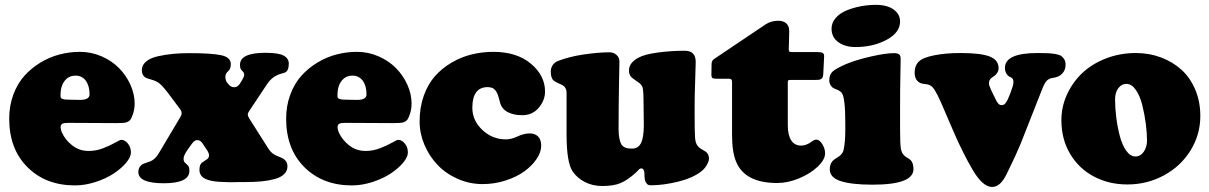

<svg xmlns="http://www.w3.org/2000/svg" viewBox="-20 -739 4938 784"><path d="M306.6 -527.3Q353 -527.3 395.3 -508.8Q437.5 -490.2 466.6 -460.4Q495.6 -430.7 512.7 -392.6Q529.8 -354.5 529.8 -316.4Q529.8 -293.9 523.4 -274.7Q517.1 -255.4 511.7 -249.5Q504.9 -241.7 494.6 -239Q484.4 -236.3 454.6 -236.3L257.3 -237.3Q240.7 -237.3 234.1 -233.4Q227.5 -229.5 227.5 -219.2Q227.5 -210 232.4 -198.7Q246.1 -168 274.9 -145.3Q303.7 -122.6 342.3 -122.6Q372.6 -122.6 401.9 -134Q431.2 -145.5 450.4 -156.7Q469.7 -168 475.6 -168Q489.7 -168 502.2 -152.8Q514.6 -137.7 514.6 -116.2Q514.6 -97.7 494.9 -74.2Q475.1 -50.8 444.1 -30.3Q413.1 -9.8 370.1 4.2Q327.1 18.1 286.1 18.1Q167 18.1 92.3 -56.2Q17.6 -130.4 17.6 -254.4Q17.6 -307.1 34.4 -352.5Q51.3 -397.9 79.6 -429.4Q107.9 -460.9 145 -483.4Q182.1 -505.9 223.1 -516.6Q264.2 -527.3 306.6 -527.3ZM306.6 -331.1Q345.7 -331.1 345.7 -353.5Q345.7 -388.7 330.3 -409.4Q314.9 -430.2 288.6 -430.2Q266.6 -430.2 252.7 -418Q238.8 -405.8 232.4 -387.2Q227.1 -372.1 227.1 -346.2Q227.1 -337.9 235.1 -335Q243.2 -332 259.8 -332Z M960.9 -399.4 968.3 -411.6Q977.1 -425.8 977.1 -433.6Q977.1 -438.5 975.1 -442.4Q974.1 -444.8 970.2 -448.5Q966.3 -452.1 964.8 -454.1Q960 -460.4 960 -474.6Q960 -523.4 1064 -523.4Q1117.2 -523.4 1138.2 -512Q1159.2 -500.5 1159.2 -479Q1159.2 -450.2 1144 -442.9Q1140.6 -441.4 1130.4 -438.7Q1120.1 -436 1112.8 -432.6Q1088.9 -422.4 1071.3 -396.5L999.5 -288.6Q991.7 -277.8 991.7 -271Q991.7 -265.6 998 -254.9L1076.7 -130.9Q1084.5 -118.7 1096.2 -110.4Q1104 -105 1117.9 -99.6Q1131.8 -94.2 1137.2 -90.8Q1153.8 -79.6 1153.8 -60.1Q1153.8 -41 1140.1 -27.8Q1126.5 -14.6 1101.1 -7.8Q1075.7 -1 1047.1 1.7Q1018.6 4.4 981.9 4.4Q972.2 4.4 952.6 4.4Q932.1 5.4 912.6 4.9Q893.1 4.4 875.5 3.4Q857.9 2.4 843 -0.7Q828.1 -3.9 817.4 -9.3Q806.6 -14.6 800.5 -23.7Q794.4 -32.7 794.4 -44.9Q794.4 -65.9 803.7 -74.2Q807.1 -77.1 815.2 -82Q823.2 -86.9 826.7 -89.8Q833.5 -95.7 833.5 -105Q833.5 -112.8 826.7 -124L807.1 -153.3Q797.9 -167 786.1 -167Q774.9 -167 765.6 -154.8L750 -133.3Q729.5 -105 729.5 -91.3Q729.5 -82 733.4 -76.7Q734.9 -74.7 746.6 -64Q753.4 -58.1 753.4 -41.5Q753.4 9.3 648.9 9.3Q544.9 9.3 544.9 -36.6Q544.9 -54.7 557.1 -64.9Q561 -68.4 566.9 -70.8Q572.8 -73.2 580.8 -75.7Q588.9 -78.1 593.8 -80.1Q613.8 -88.4 627.9 -112.3L715.3 -259.3Q721.7 -270 721.7 -275.9Q721.7 -285.2 715.3 -293.5L664.1 -361.8Q638.2 -395.5 622.6 -404.3Q612.3 -410.2 595.9 -414.6Q579.6 -418.9 573.7 -422.4Q559.1 -432.1 559.1 -452.6Q559.1 -473.1 576.7 -487.8Q594.2 -502.4 624.8 -509.3Q655.3 -516.1 686 -519Q716.8 -522 752.9 -522Q842.8 -522 882.6 -513.7Q922.4 -505.4 922.4 -477.1Q922.4 -460.9 915.5 -452.6Q913.6 -450.2 910.2 -446.8Q906.7 -443.4 905.3 -441.4Q900.4 -435.1 900.4 -425.3Q900.4 -411.1 906.2 -403.3L911.6 -396.5Q921.9 -382.8 936 -382.8Q951.2 -382.8 960.9 -399.4Z M1437.5 -527.3Q1483.9 -527.3 1526.1 -508.8Q1568.4 -490.2 1597.4 -460.4Q1626.5 -430.7 1643.6 -392.6Q1660.6 -354.5 1660.6 -316.4Q1660.6 -293.9 1654.3 -274.7Q1647.9 -255.4 1642.6 -249.5Q1635.7 -241.7 1625.5 -239Q1615.2 -236.3 1585.4 -236.3L1388.2 -237.3Q1371.6 -237.3 1365 -233.4Q1358.4 -229.5 1358.4 -219.2Q1358.4 -210 1363.3 -198.7Q1377 -168 1405.8 -145.3Q1434.6 -122.6 1473.1 -122.6Q1503.4 -122.6 1532.7 -134Q1562 -145.5 1581.3 -156.7Q1600.6 -168 1606.4 -168Q1620.6 -168 1633.1 -152.8Q1645.5 -137.7 1645.5 -116.2Q1645.5 -97.7 1625.7 -74.2Q1606 -50.8 1575 -30.3Q1543.9 -9.8 1501 4.2Q1458 18.1 1417 18.1Q1297.9 18.1 1223.1 -56.2Q1148.4 -130.4 1148.4 -254.4Q1148.4 -307.1 1165.3 -352.5Q1182.1 -397.9 1210.4 -429.4Q1238.8 -460.9 1275.9 -483.4Q1313 -505.9 1354 -516.6Q1395 -527.3 1437.5 -527.3ZM1437.5 -331.1Q1476.6 -331.1 1476.6 -353.5Q1476.6 -388.7 1461.2 -409.4Q1445.8 -430.2 1419.4 -430.2Q1397.5 -430.2 1383.5 -418Q1369.6 -405.8 1363.3 -387.2Q1357.9 -372.1 1357.9 -346.2Q1357.9 -337.9 1366 -335Q1374 -332 1390.6 -332Z M1994.6 -527.3Q2089.8 -527.3 2147.7 -479Q2205.6 -430.7 2205.6 -365.2Q2205.6 -329.6 2179.9 -299.1Q2154.3 -268.6 2112.8 -268.6Q2076.7 -268.6 2052.7 -281.5Q2028.8 -294.4 2022 -319.8Q2021.5 -321.3 2019.5 -329.1Q2017.6 -336.9 2016.8 -338.9Q2016.1 -340.8 2014.2 -347.7Q2012.2 -354.5 2011 -356.4Q2009.8 -358.4 2007.1 -363.5Q2004.4 -368.7 2002.4 -370.4Q2000.5 -372.1 1997.1 -375.5Q1993.7 -378.9 1990 -380.1Q1986.3 -381.3 1981.7 -382.3Q1977.1 -383.3 1971.7 -383.3Q1908.7 -383.3 1908.7 -298.8Q1908.7 -247.1 1949.5 -208.5Q1990.2 -169.9 2045.9 -169.9Q2067.9 -169.9 2093.8 -182.1Q2119.6 -194.3 2143.6 -194.3Q2163.6 -194.3 2176.8 -181.9Q2189.9 -169.4 2189.9 -144Q2189.9 -117.7 2171.1 -89.8Q2152.3 -62 2121.1 -39.3Q2089.8 -16.6 2044.7 -2Q1999.5 12.7 1950.7 12.7Q1897 12.7 1848.6 -8.8Q1800.3 -30.3 1766.6 -65.7Q1732.9 -101.1 1713.1 -147.7Q1693.4 -194.3 1693.4 -243.2Q1693.4 -300.3 1710.4 -348.1Q1727.5 -396 1756.6 -428.5Q1785.6 -460.9 1824.5 -483.6Q1863.3 -506.3 1906.2 -516.8Q1949.2 -527.3 1994.6 -527.3Z M2816.4 -311.5V-277.3Q2816.4 -201.2 2818.1 -177.5Q2819.8 -153.8 2828.6 -143.6Q2832.5 -138.2 2838.6 -133.8Q2844.7 -129.4 2851.6 -125.7Q2858.4 -122.1 2860.4 -120.6Q2875 -110.8 2875 -91.3Q2875 -81.1 2866.7 -66.2Q2858.4 -51.3 2844.7 -40Q2809.6 -12.2 2749.3 2.7Q2689 17.6 2637.2 17.6Q2628.9 17.6 2624.5 14.4Q2620.1 11.2 2615.7 2.4Q2611.3 -6.3 2611.3 -32.7Q2611.3 -40 2607.9 -45.7Q2604.5 -51.3 2599.1 -51.3Q2594.7 -51.3 2591.8 -49.3Q2588.9 -47.4 2584.5 -42.2Q2580.1 -37.1 2577.1 -34.7Q2542.5 -3.4 2514.2 8.5Q2485.8 20.5 2439.9 20.5Q2399.9 20.5 2368.9 4.6Q2337.9 -11.2 2319.3 -37.6Q2293.5 -73.2 2293.5 -189.9V-359.9Q2293.5 -382.8 2274.4 -392.6Q2272.9 -393.6 2259.3 -399.4Q2245.6 -405.3 2240.2 -410.6Q2229 -420.4 2229 -447.3Q2229 -460.9 2236.6 -472.7Q2244.1 -484.4 2258.8 -490.2Q2305.7 -508.3 2364.7 -516.8Q2423.8 -525.4 2469.7 -525.4Q2485.4 -525.4 2497.3 -514.9Q2509.3 -504.4 2509.3 -487.8Q2509.3 -485.8 2507.6 -394.5Q2505.9 -303.2 2505.9 -211.4Q2505.9 -189.5 2509 -174.1Q2512.2 -158.7 2516.6 -150.6Q2521 -142.6 2529.1 -138.4Q2537.1 -134.3 2543.7 -133.3Q2550.3 -132.3 2561.5 -132.3Q2585.9 -132.3 2597.4 -154.8Q2608.9 -177.2 2608.9 -230Q2608.9 -244.1 2608.4 -268.6Q2607.9 -293 2607.9 -310.5Q2607.9 -368.7 2604 -381.3Q2601.1 -391.6 2589.4 -400.9Q2585 -404.3 2574.5 -411.4Q2564 -418.5 2560.1 -422.4Q2548.3 -432.6 2548.3 -450.7Q2548.3 -482.9 2586.9 -503.4Q2611.3 -517.1 2665.5 -524.4Q2719.7 -531.7 2771 -531.7H2776.4Q2820.8 -531.7 2820.8 -486.3Q2820.8 -467.8 2818.6 -408.7Q2816.4 -349.6 2816.4 -311.5Z M3196.8 -227.5Q3196.8 -187.5 3210.7 -166Q3224.6 -144.5 3251 -144.5Q3272.9 -144.5 3294.9 -161.1Q3305.2 -168.9 3313.5 -168.9Q3325.7 -168.9 3337.4 -150.9Q3349.1 -132.8 3349.1 -112.8Q3349.1 -87.4 3319.3 -58.8Q3289.6 -30.3 3243.4 -11Q3197.3 8.3 3153.8 8.3Q3022 8.3 2985.8 -78.6Q2969.2 -118.2 2969.2 -187.5V-402.8Q2969.2 -410.6 2966.6 -414.1Q2963.9 -417.5 2956.1 -417.5H2904.8Q2892.6 -417.5 2888.7 -420.9Q2884.8 -424.3 2884.8 -433.1Q2884.8 -462.4 2885.7 -480Q2886.7 -492.2 2896.5 -498.5L3106.4 -639.6Q3129.4 -654.3 3157.7 -654.3Q3178.2 -654.3 3190.4 -643.8Q3202.6 -633.3 3202.6 -611.8Q3202.6 -595.2 3201.7 -568.1Q3200.7 -541 3200.7 -538.1Q3200.7 -530.3 3203.4 -528.3Q3206.1 -526.4 3214.8 -526.4H3316.9Q3333 -526.4 3339.1 -522.9Q3345.2 -519.5 3345.2 -509.8Q3345.2 -503.4 3344.7 -498.5L3341.8 -439.5Q3341.3 -429.7 3339.4 -424.1Q3337.4 -418.5 3332.3 -416Q3327.1 -413.6 3322.5 -413.1Q3317.9 -412.6 3307.6 -412.6H3206.5Q3200.7 -412.6 3198.7 -410.4Q3196.8 -408.2 3196.8 -402.3Z M3375.5 -621.6Q3375.5 -646 3392.3 -665.5Q3409.2 -685.1 3436.5 -696.3Q3463.9 -707.5 3494.6 -713.4Q3525.4 -719.2 3556.2 -719.2Q3602.5 -719.2 3628.9 -700.2Q3655.3 -681.2 3655.3 -651.4Q3655.3 -606 3600.3 -576.4Q3545.4 -546.9 3472.7 -546.9Q3430.7 -546.9 3403.1 -566.9Q3375.5 -586.9 3375.5 -621.6ZM3431.6 -210.4V-239.3Q3431.6 -340.8 3417 -359.9Q3410.6 -367.7 3396.7 -373.3Q3382.8 -378.9 3379.9 -381.3Q3366.2 -393.6 3366.2 -410.2Q3366.2 -434.1 3379.4 -446.5Q3392.6 -459 3434.1 -477.1Q3474.6 -494.1 3535.4 -508.1Q3596.2 -522 3630.4 -522Q3646 -522 3651.9 -516.6Q3657.7 -511.2 3657.7 -497.6Q3657.7 -488.8 3656.5 -429.4Q3655.3 -370.1 3655.3 -300.8V-211.9Q3655.3 -154.3 3658.2 -134.3Q3660.6 -114.3 3673.3 -103Q3677.2 -99.1 3685.8 -94.2Q3694.3 -89.4 3698.2 -85.4Q3710 -73.7 3710 -48.3Q3710 15.1 3543 15.1Q3458.5 15.1 3413.3 0.7Q3368.2 -13.7 3368.2 -47.9Q3368.2 -68.4 3379.4 -81.1Q3383.8 -86.4 3394.8 -93.3Q3405.8 -100.1 3407.7 -101.6Q3421.4 -112.8 3424.3 -125.5Q3431.6 -154.8 3431.6 -210.4Z M4113.8 -382.3Q4118.2 -393.1 4118.2 -404.3Q4118.2 -416 4110.8 -421.4Q4109.9 -422.4 4106.7 -423.8Q4103.5 -425.3 4100.1 -427.2Q4096.7 -429.2 4094.2 -432.1Q4083.5 -443.8 4083.5 -461.9Q4083.5 -522.5 4216.8 -522.5Q4243.2 -522.5 4259 -521.7Q4274.9 -521 4290.3 -518.3Q4305.7 -515.6 4313.5 -510.3Q4321.3 -504.9 4326.2 -496.1Q4331.1 -487.3 4331.1 -474.1Q4331.1 -453.6 4317.9 -439Q4304.7 -424.3 4279.3 -420.9Q4264.2 -418.9 4255.1 -410.2Q4246.1 -401.4 4236.3 -377L4147.9 -152.8Q4138.7 -130.4 4126.7 -104.2Q4114.7 -78.1 4104.2 -56.9Q4093.8 -35.6 4091.3 -30.3Q4065.9 24.4 4031.2 24.4Q3993.2 24.4 3952.6 -43.9Q3933.1 -76.7 3914.1 -115Q3895 -153.3 3883.8 -178.5Q3872.6 -203.6 3852.1 -251.5Q3831.5 -299.3 3822.8 -319.8Q3807.6 -354 3797.1 -370.6Q3786.6 -387.2 3775.9 -391.6Q3769.5 -394.5 3757.3 -395.8Q3745.1 -397 3739.7 -399.4Q3714.8 -409.7 3714.8 -442.9Q3714.8 -470.7 3731.4 -487.3Q3748 -503.9 3794.9 -513.2Q3841.8 -522.5 3901.9 -522.5Q3984.9 -522.5 4021.2 -508.3Q4057.6 -494.1 4057.6 -460.4Q4057.6 -439 4031.7 -422.9Q4018.1 -414.6 4018.1 -398.9Q4018.1 -392.6 4021.5 -384.8Q4025.4 -374 4035.2 -354.7Q4044.9 -335.4 4044.9 -335Q4055.7 -309.6 4069.3 -309.6Q4075.2 -309.6 4079.6 -312Q4084 -314.5 4087.9 -320.6Q4091.8 -326.7 4093.8 -330.3Q4095.7 -334 4099.1 -342.8Q4105.5 -356.4 4109.1 -368.4Q4112.8 -380.4 4113.8 -382.3Z M4314 -248Q4314 -302.7 4336.7 -352.8Q4359.4 -402.8 4398.9 -440.4Q4438.5 -478 4495.6 -500.2Q4552.7 -522.5 4618.2 -522.5Q4672.9 -522.5 4720.9 -504.4Q4769 -486.3 4804.7 -453.9Q4840.3 -421.4 4860.8 -372.6Q4881.3 -323.7 4881.3 -265.6Q4881.3 -189.5 4841.6 -125Q4801.8 -60.5 4733.2 -23.2Q4664.6 14.2 4583.5 14.2Q4507.8 14.2 4446.5 -18.3Q4385.3 -50.8 4349.6 -110.8Q4314 -170.9 4314 -248ZM4663.6 -164.6Q4663.6 -196.3 4658.7 -233.9Q4653.8 -271.5 4644.5 -309.1Q4635.3 -346.7 4618.2 -371.6Q4601.1 -396.5 4579.6 -396.5Q4559.6 -396.5 4546.4 -378.9Q4533.2 -361.3 4533.2 -333.5Q4533.2 -297.9 4538.1 -259Q4543 -220.2 4552.5 -183.8Q4562 -147.5 4578.6 -123.8Q4595.2 -100.1 4616.2 -100.1Q4637.2 -100.1 4650.4 -119.4Q4663.6 -138.7 4663.6 -164.6Z"/></svg>

Font: Cooper* Black
Style: Regular
Weight: 900
Designer: Owen Earl
Foundry: indestructible type*
Version: Version 0.001